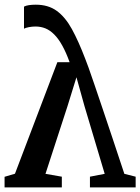

<svg xmlns="http://www.w3.org/2000/svg" viewBox="-20 -820 614 840"><path d="M136.5 -799.5Q191 -799.5 228.2 -772.5Q265.5 -745.5 294.5 -692.8Q323.5 -640 353 -562.5Q357 -553.5 367.2 -524.8Q377.5 -496 393 -450.5Q408.5 -405 428.8 -344.8Q449 -284.5 473.2 -212.5Q497.5 -140.5 524 -59.5L573.5 -47V0H373.5V-47L438 -59.5L350 -354.5L314.5 -482L275 -354.5L179 -59.5L250.5 -47V0H0V-46.5L45.5 -60L231 -548H284.5Q269 -591 252.2 -621Q235.5 -651 217.2 -669.2Q199 -687.5 178.8 -695.8Q158.5 -704 135.5 -704Q120.5 -704 106.2 -701.2Q92 -698.5 85 -694.5V-791Q93 -795.5 106.5 -797.5Q120 -799.5 136.5 -799.5Z"/></svg>

Font: Merriweather 36pt SemiBold
Style: Regular
Weight: 600
Version: Version 2.100